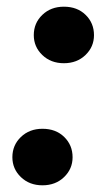

<svg xmlns="http://www.w3.org/2000/svg" viewBox="-20 -545 320 574"><path d="M107 9Q68 9 42.5 -15.5Q17 -40 17 -75Q17 -111 42.5 -135.5Q68 -160 107 -160Q147 -160 172 -135.5Q197 -111 197 -75Q197 -40 171.5 -15.5Q146 9 107 9ZM171 -356Q132 -356 106.5 -380.5Q81 -405 81 -440Q81 -476 106.5 -500.5Q132 -525 171 -525Q211 -525 236 -500.5Q261 -476 261 -440Q261 -405 235.5 -380.5Q210 -356 171 -356Z"/></svg>

Font: DM Sans 12pt Black
Style: Italic
Weight: 900
Italic angle: -10°
Version: Version 4.004;gftools[0.9.30]